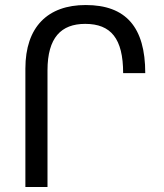

<svg xmlns="http://www.w3.org/2000/svg" viewBox="-20 -744 651 764"><path d="M81 0H169V-464C169 -594 223 -649 319 -649C421 -649 470 -591 470 -453H558C558 -636 481 -724 321 -724C170 -724 81 -637 81 -471Z"/></svg>

Font: Noto Sans Armenian SemiCondensed
Style: Regular
Weight: 400
Width: 4
Designer: Monotype Design Team
Foundry: Monotype Imaging Inc.
Version: Version 2.008